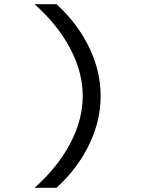

<svg xmlns="http://www.w3.org/2000/svg" viewBox="-20 -728 672 910"><path d="M144 162Q253 65 312.5 -47.5Q372 -160 372 -273Q372 -386 312.5 -498.5Q253 -611 144 -708H248Q349 -615 403 -502.5Q457 -390 457 -273Q457 -156 403 -43.5Q349 69 248 162Z"/></svg>

Font: Atkinson Hyperlegible Mono ExtraLight
Style: Regular
Weight: 400
Monospace: yes
Version: Version 2.001